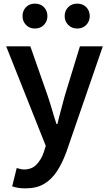

<svg xmlns="http://www.w3.org/2000/svg" viewBox="-20 -810 599 1057"><path d="M120 227Q97 227 79.5 224Q62 221 47 216L72 115Q80 117 90.5 120Q101 123 112 123Q155 123 181 96Q207 69 221 28L232 -7L14 -555H147L242 -284Q255 -246 266.5 -206Q278 -166 291 -127H296Q305 -166 316 -205.5Q327 -245 337 -284L420 -555H546L346 25Q323 88 293.5 133Q264 178 222.5 202.5Q181 227 120 227ZM172 -653Q142 -653 123 -673Q104 -693 104 -721Q104 -751 123 -770.5Q142 -790 172 -790Q203 -790 222 -770.5Q241 -751 241 -721Q241 -693 222 -673Q203 -653 172 -653ZM405 -653Q375 -653 355.5 -673Q336 -693 336 -721Q336 -751 355.5 -770.5Q375 -790 405 -790Q436 -790 455 -770.5Q474 -751 474 -721Q474 -693 455 -673Q436 -653 405 -653Z"/></svg>

Font: Noto Sans SC SemiBold
Style: Regular
Weight: 600
Designer: Ryoko NISHIZUKA 西塚涼子 (kana, bopomofo & ideographs); Paul D. Hunt (Latin, Greek & Cyrillic); Sandoll Communications 산돌커뮤니
Foundry: Adobe
Version: Version 2.004-H2;hotconv 1.0.118;makeotfexe 2.5.65603